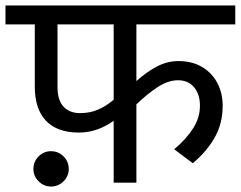

<svg xmlns="http://www.w3.org/2000/svg" viewBox="-40 -667 879 701"><path d="M0 0ZM458 -371Q496 -405 533.5 -424.5Q571 -444 612 -444Q662 -444 698.5 -422Q735 -400 754 -363Q773 -326 773 -281Q773 -217 744.5 -166Q716 -115 664 -71L596 -122Q641 -160 665.5 -199Q690 -238 690 -281Q690 -323 668.5 -348.5Q647 -374 610 -374Q575 -374 538 -350.5Q501 -327 458 -286V0H375V-226Q315 -183 248 -183Q169 -183 128 -226Q87 -269 87 -351V-578H-20V-647H819V-578H458ZM375 -578H170V-349Q170 -301 192 -277.5Q214 -254 252 -254Q288 -254 317.5 -266.5Q347 -279 375 -303ZM146 -115Q173 -115 192 -96Q211 -77 211 -50Q211 -24 192 -5Q173 14 146 14Q120 14 101 -5Q82 -24 82 -50Q82 -77 101 -96Q120 -115 146 -115Z"/></svg>

Font: Martel Sans
Style: Regular
Weight: 400
Designer: Dan Reynolds and Mathieu Réguer
Foundry: Dan Reynolds and Mathieu Réguer
Version: Version 1.002; ttfautohint (v1.1) -l 5 -r 5 -G 72 -x 0 -D la